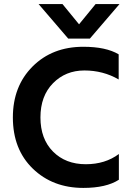

<svg xmlns="http://www.w3.org/2000/svg" viewBox="-20 -912 649 940"><path d="M561 -646V-523Q485 -567 393 -567Q301 -567 239.5 -504.5Q178 -442 178 -337Q178 -232 239.5 -170Q301 -108 400 -108Q495 -108 562 -158V-32Q500 8 388 8Q238 8 140.5 -86.5Q43 -181 43 -337Q43 -490 139.5 -586.5Q236 -683 388 -683Q499 -683 561 -646ZM420 -723H314L169 -892H286L367 -793L448 -892H565Z"/></svg>

Font: Hind Semibold
Style: Regular
Weight: 600
Designer: Manushi Parikh, Satya Rajpurohit
Foundry: Indian Type Foundry
Version: Version 1.201;PS 1.0;hotconv 1.0.78;makeotf.lib2.5.61930; tt